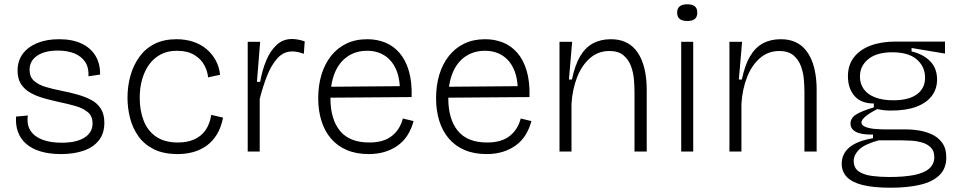

<svg xmlns="http://www.w3.org/2000/svg" viewBox="-20 -707 4475 896"><path d="M265 12Q211 12 170.5 0Q130 -12 103 -35Q76 -58 64 -91Q52 -124 55 -163L110 -168Q104 -125 122.5 -97Q141 -69 178.5 -55Q216 -41 267 -41Q337 -41 374.5 -65Q412 -89 412 -131Q412 -164 391 -182.5Q370 -201 334.5 -211.5Q299 -222 255 -231Q219 -239 185 -248.5Q151 -258 123 -273.5Q95 -289 78.5 -314Q62 -339 62 -377Q62 -423 86 -455.5Q110 -488 153.5 -506Q197 -524 256 -524Q318 -524 361 -503.5Q404 -483 426 -446Q448 -409 447 -359L393 -351Q395 -392 377 -418.5Q359 -445 326.5 -458Q294 -471 250 -471Q189 -471 153.5 -447Q118 -423 118 -381Q118 -348 139 -329.5Q160 -311 194 -301Q228 -291 269 -283Q309 -275 344 -265Q379 -255 407 -240Q435 -225 451 -199Q467 -173 467 -134Q467 -84 441 -51.5Q415 -19 369.5 -3.5Q324 12 265 12Z M810 12Q743 12 698 -10.5Q653 -33 626 -71Q599 -109 587 -156Q575 -203 575 -251Q575 -306 589 -355Q603 -404 631 -442.5Q659 -481 702 -502.5Q745 -524 804 -524Q845 -524 880.5 -512.5Q916 -501 942.5 -479Q969 -457 986 -426.5Q1003 -396 1007 -358L951 -346Q949 -373 934 -402Q919 -431 887 -450.5Q855 -470 806 -470Q762 -470 730 -453Q698 -436 676.5 -406.5Q655 -377 643.5 -337.5Q632 -298 632 -251Q632 -190 651 -142.5Q670 -95 709.5 -68.5Q749 -42 810 -42Q854 -42 886.5 -56.5Q919 -71 939 -99.5Q959 -128 966 -171L1021 -158Q1012 -112 992 -79.5Q972 -47 944 -27Q916 -7 882 2.5Q848 12 810 12Z M1136 0V-291V-512H1194L1179 -325H1194Q1204 -381 1223 -426Q1242 -471 1271.5 -498Q1301 -525 1343 -525Q1355 -525 1369.5 -522.5Q1384 -520 1402 -514L1398 -456Q1384 -461 1370.5 -464Q1357 -467 1344 -467Q1304 -467 1275.5 -436Q1247 -405 1227 -355Q1207 -305 1192 -245V0Z M1701 12Q1642 12 1598 -7Q1554 -26 1524.5 -60.5Q1495 -95 1480 -143Q1465 -191 1465 -248Q1465 -308 1480 -358Q1495 -408 1524.5 -445.5Q1554 -483 1596.5 -503.5Q1639 -524 1694 -524Q1739 -524 1777.5 -508.5Q1816 -493 1844.5 -460Q1873 -427 1888 -376Q1903 -325 1901 -254L1499 -251V-302L1864 -305L1846 -263Q1849 -331 1831 -376.5Q1813 -422 1777.5 -446Q1742 -470 1693 -470Q1641 -470 1602 -443.5Q1563 -417 1542.5 -367.5Q1522 -318 1522 -249Q1522 -151 1566.5 -96.5Q1611 -42 1703 -42Q1738 -42 1764.5 -50Q1791 -58 1810 -73.5Q1829 -89 1841.5 -109.5Q1854 -130 1860 -154L1910 -142Q1900 -105 1882 -76.5Q1864 -48 1837 -28.5Q1810 -9 1776 1.5Q1742 12 1701 12Z M2251 12Q2192 12 2148 -7Q2104 -26 2074.5 -60.5Q2045 -95 2030 -143Q2015 -191 2015 -248Q2015 -308 2030 -358Q2045 -408 2074.5 -445.5Q2104 -483 2146.5 -503.5Q2189 -524 2244 -524Q2289 -524 2327.5 -508.5Q2366 -493 2394.5 -460Q2423 -427 2438 -376Q2453 -325 2451 -254L2049 -251V-302L2414 -305L2396 -263Q2399 -331 2381 -376.5Q2363 -422 2327.5 -446Q2292 -470 2243 -470Q2191 -470 2152 -443.5Q2113 -417 2092.5 -367.5Q2072 -318 2072 -249Q2072 -151 2116.5 -96.5Q2161 -42 2253 -42Q2288 -42 2314.5 -50Q2341 -58 2360 -73.5Q2379 -89 2391.5 -109.5Q2404 -130 2410 -154L2460 -142Q2450 -105 2432 -76.5Q2414 -48 2387 -28.5Q2360 -9 2326 1.5Q2292 12 2251 12Z M2591 0V-314V-512H2650L2635 -336H2649Q2663 -403 2687 -444Q2711 -485 2747 -504.5Q2783 -524 2830 -524Q2869 -524 2897 -511.5Q2925 -499 2944 -477Q2963 -455 2975 -425.5Q2987 -396 2992.5 -361Q2998 -326 2998 -289V0H2941V-277Q2941 -302 2938.5 -334.5Q2936 -367 2925 -397.5Q2914 -428 2890 -448.5Q2866 -469 2824 -469Q2771 -469 2732.5 -435Q2694 -401 2672.5 -345Q2651 -289 2647 -222V0Z M3159 0V-512H3215V0ZM3187 -609Q3164 -609 3152 -618.5Q3140 -628 3140 -648Q3140 -668 3152 -677.5Q3164 -687 3187 -687Q3211 -687 3222.5 -677.5Q3234 -668 3234 -648Q3234 -628 3222.5 -618.5Q3211 -609 3187 -609Z M3384 0V-314V-512H3443L3428 -336H3442Q3456 -403 3480 -444Q3504 -485 3540 -504.5Q3576 -524 3623 -524Q3662 -524 3690 -511.5Q3718 -499 3737 -477Q3756 -455 3768 -425.5Q3780 -396 3785.5 -361Q3791 -326 3791 -289V0H3734V-277Q3734 -302 3731.5 -334.5Q3729 -367 3718 -397.5Q3707 -428 3683 -448.5Q3659 -469 3617 -469Q3564 -469 3525.5 -435Q3487 -401 3465.5 -345Q3444 -289 3440 -222V0Z M4136 169Q4056 169 4006 156.5Q3956 144 3932 119Q3908 94 3908 57Q3908 11 3943.5 -19Q3979 -49 4054 -62V-79Q4000 -78 3974.5 -91.5Q3949 -105 3949 -130Q3949 -156 3975 -172.5Q4001 -189 4058 -206V-224Q3998 -224 3967.5 -259.5Q3937 -295 3937 -351Q3937 -403 3964.5 -439Q3992 -475 4042 -494Q4092 -513 4159 -513H4390V-457L4234 -483V-467Q4289 -454 4321 -421Q4353 -388 4353 -336Q4353 -292 4328.5 -259.5Q4304 -227 4256.5 -209Q4209 -191 4138 -191Q4123 -191 4107.5 -192.5Q4092 -194 4074 -198Q4039 -180 4019.5 -164Q4000 -148 4000 -135Q4000 -122 4019.5 -114.5Q4039 -107 4066.5 -105Q4094 -103 4117 -103H4217Q4237 -103 4266.5 -98.5Q4296 -94 4325.5 -81.5Q4355 -69 4375.5 -42.5Q4396 -16 4396 28Q4396 79 4364.5 110Q4333 141 4275 155Q4217 169 4136 169ZM4129 119Q4200 119 4247 109.5Q4294 100 4317 79Q4340 58 4340 27Q4340 -3 4323.5 -19Q4307 -35 4283 -42Q4259 -49 4234 -50.5Q4209 -52 4191 -52H4080Q4012 -33 3988 -8Q3964 17 3964 44Q3964 77 3987.5 93Q4011 109 4049 114Q4087 119 4129 119ZM4149 -239Q4221 -239 4259 -267Q4297 -295 4297 -344Q4297 -396 4258.5 -429.5Q4220 -463 4144 -463Q4071 -463 4032 -431Q3993 -399 3993 -350Q3993 -316 4011 -291Q4029 -266 4064 -252.5Q4099 -239 4149 -239Z"/></svg>

Font: Bricolage Grotesque ExtraLight
Style: Regular
Weight: 250
Designer: Mathieu Triay
Foundry: Atelier Triay
Version: Version 1.000;gftools[0.9.30]